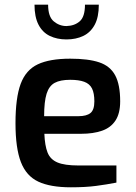

<svg xmlns="http://www.w3.org/2000/svg" viewBox="-20 -793 579 818"><path d="M282 5Q195 5 143.5 -19Q92 -43 69 -102.5Q46 -162 46 -268Q46 -376 68 -435.5Q90 -495 141 -519Q192 -543 279 -543Q356 -543 402.5 -527.5Q449 -512 470.5 -472.5Q492 -433 492 -361Q492 -310 472 -279.5Q452 -249 414.5 -236Q377 -223 326 -223H169Q171 -173 182.5 -143.5Q194 -114 224.5 -101Q255 -88 314 -88H476V-15Q435 -7 389.5 -1Q344 5 282 5ZM168 -298H314Q349 -298 365.5 -311.5Q382 -325 382 -361Q382 -396 372 -416Q362 -436 339 -444.5Q316 -453 279 -453Q237 -453 213 -440Q189 -427 178.5 -393.5Q168 -360 168 -298ZM263 -625Q223 -625 192 -640Q161 -655 144 -688Q127 -721 127 -773H185Q185 -722 209 -702Q233 -682 263 -682Q298 -683 320 -702.5Q342 -722 342 -773H401Q401 -720 383.5 -687.5Q366 -655 335 -640Q304 -625 263 -625Z"/></svg>

Font: Exo Thin SemiBold
Style: Regular
Weight: 600
Version: Version 2.000